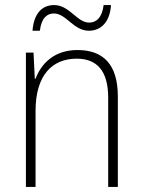

<svg xmlns="http://www.w3.org/2000/svg" viewBox="-20 -829 562 756"><path d="M108 -708H137C143 -759 166 -776 192 -776C241 -776 269 -708 330 -708C378 -708 413 -743 417 -809H388C382 -759 359 -740 331 -740C283 -740 254 -809 193 -809C145 -809 113 -775 108 -708ZM285 -632C193 -632 142 -578 120 -519H117L112 -622H82V-93H120V-393C120 -531 184 -598 282 -598C361 -598 406 -551 406 -444V-93H444V-449C444 -575 387 -632 285 -632Z"/></svg>

Font: Noto Sans Kannada UI SemiCondensed ExtraLight
Style: Regular
Weight: 200
Width: 4
Designer: Jelle Bosma - Monotype Design Team
Foundry: Monotype Imaging Inc.
Version: Version 2.005